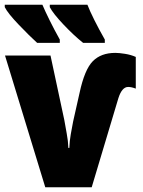

<svg xmlns="http://www.w3.org/2000/svg" viewBox="-20 -786 601 806"><path d="M464 -564Q404 -564 369.5 -529Q335 -494 314 -396L287 -276Q282 -250 277 -222Q272 -194 271 -165H267Q266 -195 260 -226Q254 -257 250 -282L192 -553H1L170 0H365L477 -374Q492 -421 518 -421Q532 -421 550 -414V-547Q530 -556 505 -560Q480 -564 464 -564ZM158 -766H0V-756Q13 -730 59 -682Q105 -634 136 -606H231V-620Q208 -661 188.5 -700.5Q169 -740 158 -766ZM347 -766H189V-756Q203 -729 246.5 -683Q290 -637 329 -606H420V-620Q396 -662 376.5 -701Q357 -740 347 -766Z"/></svg>

Font: Noto Sans Display SemiCondensed Black
Style: Regular
Weight: 900
Width: 4
Designer: Monotype Design Team
Foundry: Monotype Imaging Inc.
Version: Version 1.900